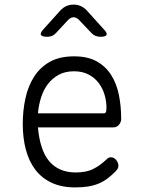

<svg xmlns="http://www.w3.org/2000/svg" viewBox="-20 -805 640 835"><path d="M462 -121Q476 -121 485.5 -109Q495 -97 495 -84Q495 -78 492 -72Q489 -66 482 -59Q464 -41 446.5 -28Q429 -15 408.5 -6.5Q388 2 363.5 6Q339 10 307 10Q248 10 205 -10Q162 -30 134 -66.5Q106 -103 92.5 -154Q79 -205 79 -266Q79 -324 90.5 -377Q102 -430 128 -471Q154 -512 196.5 -536Q239 -560 302 -560Q361 -560 400 -538.5Q439 -517 463 -479.5Q487 -442 497 -392.5Q507 -343 507 -288Q507 -274 497.5 -262.5Q488 -251 473 -251H145Q149 -204 161 -166.5Q173 -129 193.5 -104.5Q214 -80 243 -67.5Q272 -55 309 -55Q354 -55 383 -69Q412 -83 438 -107Q444 -113 449 -117Q454 -121 462 -121ZM145 -312H432Q437 -312 440 -316.5Q443 -321 443 -338Q443 -364 435 -392Q427 -420 410 -443Q393 -466 366 -480.5Q339 -495 302 -495Q263 -495 235 -479.5Q207 -464 188 -439Q169 -414 158.5 -380.5Q148 -347 145 -312ZM185 -645Q162 -645 158 -653.5Q154 -662 170 -679L242 -759Q254 -772 268.5 -778.5Q283 -785 300 -785Q317 -785 331.5 -778.5Q346 -772 358 -759L431 -678Q447 -662 443.5 -653.5Q440 -645 417 -645Q405 -645 395.5 -649Q386 -653 378 -661L324 -718Q312 -730 300 -730Q288 -730 276 -718L224 -662Q216 -653 206.5 -649Q197 -645 185 -645Z"/></svg>

Font: Maple Mono ExtraLight
Style: Regular
Weight: 275
Monospace: yes
Designer: subframe7536
Version: Version 7.000